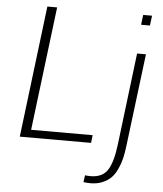

<svg xmlns="http://www.w3.org/2000/svg" viewBox="-61 -764 877 1034"><g transform="rotate(5 378.0 -247.0)"><path d="M664.1 -657.2 670.9 -710.9H718.8L711.9 -657.2ZM428.7 213.9 434.1 176.8Q448.2 178.7 464.4 178.7Q527.8 178.7 555.9 135.5Q584 92.3 595.7 -4.9L656.2 -501H704.1L642.1 0Q637.7 37.1 630.9 66.2Q624 95.2 610.8 124.5Q597.7 153.8 579.1 173.1Q560.5 192.4 531.7 204.6Q502.9 216.8 466.3 216.8Q448.7 216.8 428.7 213.9ZM65.9 0 152.8 -710.9H205.6L123.5 -42H456.1L451.2 0Z"/></g></svg>

Font: Muli
Style: ExtraLightItalic
Weight: 200
Italic angle: -7°
Designer: Vernon Adams
Foundry: newtypography
Version: Version 2.0; ttfautohint (v1.00rc1.2-2d82) -l 8 -r 50 -G 200